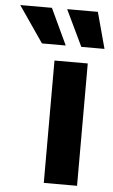

<svg xmlns="http://www.w3.org/2000/svg" viewBox="-165 -793 487 829"><g transform="rotate(5 78.5 -378.0)"><path d="M56.9 -530.3H201.1V0H56.9ZM-111.2 -756.1H26L99.6 -599.2H-3.4ZM92.1 -756.1H225.2L267.6 -599.2H167.1Z"/></g></svg>

Font: WEMIX Pretendard Variable
Style: Regular
Weight: 400
Designer: Base glyphs from Inter by Rasmus Andersson; Hangeul glyphs from Noto Sans CJK(Source Han Sans) by Jang Soo-young and Kan
Foundry: Kil Hyung-jin
Version: Version 1.000;Glyphs 3.2 (3208)